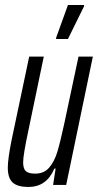

<svg xmlns="http://www.w3.org/2000/svg" viewBox="-20 -735 389 763"><path d="M11 -69Q11 -103 26 -178L96 -510H154L90 -203Q82 -165 77 -135Q72 -105 72 -90Q72 -64 83 -54.5Q94 -45 120 -45Q155 -45 175.5 -69Q196 -93 207.5 -130.5Q219 -168 235 -242L292 -510H349L243 0H191L201 -65H196Q165 8 93 8Q50 8 30.5 -9.5Q11 -27 11 -69ZM203 -580V-585L250 -715H314V-710L250 -580Z"/></svg>

Font: Saira Ultra Condensed
Style: Italic
Weight: 400
Width: 1
Italic angle: -12°
Designer: Hector Gatti with collaboration of the Omnibus-Type team
Foundry: Omnibus-Type
Version: Version 1.001; ttfautohint (v1.8)